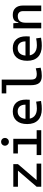

<svg xmlns="http://www.w3.org/2000/svg" viewBox="1361 -2145 794 3556"><g transform="rotate(-90 1758.0 -367.0)"><path d="M149.4 -26.4 78.1 -85.9 424.8 -489.3 496.1 -431.6ZM78.1 0V-85.9H505.9V0ZM78.1 -431.6V-517.6H496.1V-431.6Z M861.3 0V-488.3H964.8V0ZM664.1 0V-85H871.1V0ZM955.1 0V-85H1124V0ZM693.4 -432.6V-517.6H964.8V-432.6ZM909.7 -599.6Q879.9 -599.6 858.6 -620.8Q837.4 -642.1 837.4 -671.9Q837.4 -702.1 858.6 -723.1Q879.9 -744.1 909.7 -744.1Q939.9 -744.1 960.9 -723.1Q981.9 -702.1 981.9 -671.9Q981.9 -642.1 960.9 -620.8Q939.9 -599.6 909.7 -599.6Z M1514.6 9.8Q1382.3 9.8 1310.3 -59.8Q1238.3 -129.4 1238.3 -259.8Q1238.3 -386.7 1299.3 -457Q1360.4 -527.3 1471.7 -527.3Q1576.7 -527.3 1634 -463.9Q1691.4 -400.4 1691.4 -279.3Q1691.4 -243.7 1688.5 -212.9H1325.2V-292H1597.7Q1597.7 -361.8 1564.5 -399.2Q1531.2 -436.5 1472.7 -436.5Q1406.7 -436.5 1370.4 -391.6Q1334 -346.7 1334 -264.6Q1334 -174.8 1384 -127.9Q1434.1 -81.1 1526.4 -81.1Q1558.6 -81.1 1589.8 -84.7Q1621.1 -88.4 1653.3 -94.7L1666 -3.9Q1620.1 4.9 1582 7.3Q1543.9 9.8 1514.6 9.8Z M2127.9 9.8Q2038.1 9.8 1998 -39.1Q1958 -87.9 1958 -195.3V-732.4H2061.5V-200.2Q2061.5 -159.2 2069.3 -133.3Q2077.1 -107.4 2099.9 -95.2Q2122.6 -83 2167 -83Q2207.5 -83 2270.5 -101.6L2282.2 -10.7Q2242.7 0 2206.3 4.9Q2169.9 9.8 2127.9 9.8ZM1805.7 -647.5V-732.4H1966.8V-647.5Z M2686.5 9.8Q2554.2 9.8 2482.2 -59.8Q2410.2 -129.4 2410.2 -259.8Q2410.2 -386.7 2471.2 -457Q2532.2 -527.3 2643.6 -527.3Q2748.5 -527.3 2805.9 -463.9Q2863.3 -400.4 2863.3 -279.3Q2863.3 -243.7 2860.4 -212.9H2497.1V-292H2769.5Q2769.5 -361.8 2736.3 -399.2Q2703.1 -436.5 2644.5 -436.5Q2578.6 -436.5 2542.2 -391.6Q2505.9 -346.7 2505.9 -264.6Q2505.9 -174.8 2555.9 -127.9Q2606 -81.1 2698.2 -81.1Q2730.5 -81.1 2761.7 -84.7Q2793 -88.4 2825.2 -94.7L2837.9 -3.9Q2792 4.9 2753.9 7.3Q2715.8 9.8 2686.5 9.8Z M3330.1 0V-336.9Q3330.1 -383.8 3305.7 -409.2Q3281.2 -434.6 3237.3 -434.6Q3115.2 -434.6 3115.2 -291L3085 -423.8H3125Q3129.4 -476.1 3163.1 -501.7Q3196.8 -527.3 3261.7 -527.3Q3343.8 -527.3 3388.7 -477.5Q3433.6 -427.7 3433.6 -336.9V0ZM3011.7 0V-517.6H3105.5L3115.2 -408.2V0Z"/></g></svg>

Font: Cascadia Mono
Style: Regular
Weight: 400
Monospace: yes
Designer: Aaron Bell
Foundry: Saja Typeworks
Version: Version 2102.003